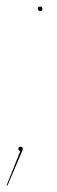

<svg xmlns="http://www.w3.org/2000/svg" viewBox="-44 -459 174 588"><path d="M79.1 -424.8Q76.2 -424.8 74 -427Q71.8 -429.2 71.8 -432.1Q71.8 -439 79.1 -439Q85.9 -439 85.9 -432.1Q85.9 -424.8 79.1 -424.8ZM25.9 -2.9Q25.9 0 22.9 5.9L-21 108.9H-23.9L18.1 3.9Q12.2 2.4 12.2 -2.9Q12.2 -9.8 19 -9.8Q25.9 -9.8 25.9 -2.9Z"/></svg>

Font: Fira Sans Compressed Two
Style: Italic
Weight: 100
Width: 3
Italic angle: -8°
Designer: Carrois Corporate & Edenspiekermann AG
Foundry: Carrois Corporate GbR & Edenspiekermann AG
Version: Version 4.203;PS 004.203;hotconv 1.0.88;makeotf.lib2.5.64775